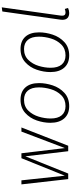

<svg xmlns="http://www.w3.org/2000/svg" viewBox="655 -1436 792 2142"><g transform="rotate(-90 1051.0 -365.0)"><path d="M700 -522 496 0H435L378 -478L186 0H124L65 -522H110L162 -38L357 -522H412L470 -37L654 -522Z M752 -199Q752 -274 778 -350.5Q804 -427 862 -479.5Q920 -532 1010 -532Q1098 -532 1146.5 -478Q1195 -424 1195 -325Q1195 -251 1169.5 -173.5Q1144 -96 1086 -42.5Q1028 11 937 11Q850 11 801 -44.5Q752 -100 752 -199ZM1147 -327Q1147 -408 1111 -450.5Q1075 -493 1009 -493Q934 -493 887.5 -445Q841 -397 820.5 -329Q800 -261 800 -196Q800 -115 836 -72.5Q872 -30 938 -30Q1012 -30 1059 -77Q1106 -124 1126.5 -192.5Q1147 -261 1147 -327Z M1318 -199Q1318 -274 1344 -350.5Q1370 -427 1428 -479.5Q1486 -532 1576 -532Q1664 -532 1712.5 -478Q1761 -424 1761 -325Q1761 -251 1735.5 -173.5Q1710 -96 1652 -42.5Q1594 11 1503 11Q1416 11 1367 -44.5Q1318 -100 1318 -199ZM1713 -327Q1713 -408 1677 -450.5Q1641 -493 1575 -493Q1500 -493 1453.5 -445Q1407 -397 1386.5 -329Q1366 -261 1366 -196Q1366 -115 1402 -72.5Q1438 -30 1504 -30Q1578 -30 1625 -77Q1672 -124 1692.5 -192.5Q1713 -261 1713 -327Z M1948 -83Q1947 -77 1947 -67Q1947 -48 1955.5 -39Q1964 -30 1983 -30Q2000 -30 2022 -38L2033 -2Q2005 11 1977 11Q1941 11 1921 -8Q1901 -27 1901 -65Q1901 -71 1903 -89L1994 -735L2040 -741Z"/></g></svg>

Font: Fira Sans ExtraLight
Style: Italic
Weight: 275
Italic angle: -8°
Designer: Carrois Corporate & Edenspiekermann AG
Foundry: Carrois Corporate GbR & Edenspiekermann AG
Version: Version 4.203